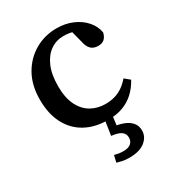

<svg xmlns="http://www.w3.org/2000/svg" viewBox="-173 -601 851 929"><g transform="rotate(-30 252.0 -136.5)"><path d="M279 13Q206 13 152.5 -17Q99 -47 70.5 -103Q42 -159 42 -236Q42 -317 75 -375Q108 -433 163 -464.5Q218 -496 283 -496Q333 -496 373 -478.5Q413 -461 438.5 -431.5Q464 -402 470 -366Q465 -344 452.5 -332.5Q440 -321 418 -321Q391 -321 376.5 -336.5Q362 -352 357 -380L335 -465L392 -423Q368 -435 343.5 -441Q319 -447 294 -447Q254 -447 221.5 -424.5Q189 -402 170 -358Q151 -314 151 -249Q151 -184 172 -142Q193 -100 228.5 -80Q264 -60 308 -60Q335 -60 358.5 -66.5Q382 -73 403 -87Q424 -101 444 -124L473 -100Q454 -65 427.5 -40Q401 -15 365 -1Q329 13 279 13ZM253 87 267 -4H309L299 76L277 53Q312 56 338.5 66Q365 76 380.5 94Q396 112 396 139Q396 174 365.5 198.5Q335 223 277 223Q254 223 237.5 219Q221 215 210 212L219 174Q231 177 242.5 179Q254 181 268 181Q296 181 310 169Q324 157 324 137Q324 115 307 103Q290 91 253 87Z"/></g></svg>

Font: Source Serif 4 18pt Medium
Style: Regular
Weight: 500
Designer: Frank Grießhammer
Foundry: Adobe Systems Incorporated
Version: Version 4.004;hotconv 1.0.116;makeotfexe 2.5.65601